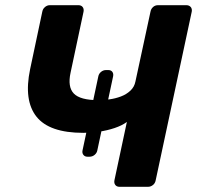

<svg xmlns="http://www.w3.org/2000/svg" viewBox="-20 -720 767 740"><path d="M441 0Q430 0 424.5 -7Q419 -14 421 -25L469 -250Q450 -236 421.5 -226.5Q393 -217 362 -212.5Q331 -208 301 -208Q170 -208 120.5 -270.5Q71 -333 96 -453L143 -675Q145 -686 153.5 -693Q162 -700 172 -700H282Q293 -700 298.5 -693Q304 -686 302 -675L252 -440Q240 -385 264.5 -359.5Q289 -334 359 -334Q378 -334 401 -337Q424 -340 445.5 -348Q467 -356 482.5 -370.5Q498 -385 502 -406L560 -675Q562 -686 570 -693Q578 -700 589 -700H698Q709 -700 715 -693Q721 -686 719 -675L580 -25Q578 -14 569.5 -7Q561 0 550 0ZM317 -116Q307 -116 301.5 -123Q296 -130 298 -140L359 -426Q361 -436 369.5 -443Q378 -450 389 -450H397Q408 -450 413 -443Q418 -436 416 -426L355 -140Q353 -130 344.5 -123Q336 -116 325 -116Z"/></svg>

Font: Rubik SemiBold
Style: Italic
Weight: 600
Italic angle: -12°
Designer: Hubert and Fischer
Foundry: Hubert and Fischer
Version: Version 2.300;gftools[0.9.30]